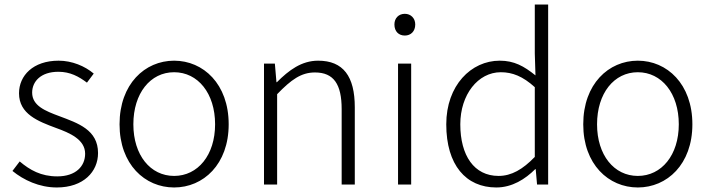

<svg xmlns="http://www.w3.org/2000/svg" viewBox="-20 -815 3134 848"><path d="M231 13C349 13 413 -57 413 -139C413 -242 324 -271 242 -302C180 -325 122 -348 122 -406C122 -454 159 -498 238 -498C290 -498 328 -477 364 -450L394 -490C355 -523 298 -547 239 -547C126 -547 64 -481 64 -403C64 -311 149 -279 227 -250C288 -228 356 -199 356 -136C356 -81 315 -36 233 -36C161 -36 112 -64 67 -102L35 -60C84 -20 153 13 231 13Z M749 13C878 13 990 -89 990 -266C990 -444 878 -547 749 -547C620 -547 508 -444 508 -266C508 -89 620 13 749 13ZM749 -38C644 -38 569 -130 569 -266C569 -403 644 -496 749 -496C854 -496 930 -403 930 -266C930 -130 854 -38 749 -38Z M1146 0H1204V-399C1266 -463 1310 -495 1371 -495C1454 -495 1489 -443 1489 -333V0H1547V-341C1547 -478 1496 -547 1385 -547C1312 -547 1256 -505 1203 -452H1201L1194 -534H1146Z M1738 0H1796V-534H1738ZM1768 -658C1794 -658 1814 -676 1814 -707C1814 -735 1794 -754 1768 -754C1741 -754 1722 -735 1722 -707C1722 -676 1741 -658 1768 -658Z M2172 13C2242 13 2300 -24 2344 -68H2346L2352 0H2401V-795H2342V-579L2345 -482C2294 -523 2251 -547 2187 -547C2061 -547 1951 -438 1951 -266C1951 -86 2038 13 2172 13ZM2182 -38C2074 -38 2013 -128 2013 -266C2013 -397 2091 -496 2192 -496C2243 -496 2289 -478 2342 -430V-122C2289 -67 2239 -38 2182 -38Z M2797 13C2926 13 3038 -89 3038 -266C3038 -444 2926 -547 2797 -547C2668 -547 2556 -444 2556 -266C2556 -89 2668 13 2797 13ZM2797 -38C2692 -38 2617 -130 2617 -266C2617 -403 2692 -496 2797 -496C2902 -496 2978 -403 2978 -266C2978 -130 2902 -38 2797 -38Z"/></svg>

Font: Noto Sans SC Light
Style: Regular
Weight: 300
Designer: Ryoko NISHIZUKA 西塚涼子 (kana, bopomofo & ideographs); Paul D. Hunt (Latin, Greek & Cyrillic); Sandoll Communications 산돌커뮤니
Foundry: Adobe
Version: Version 2.004;hotconv 1.0.118;makeotfexe 2.5.65603